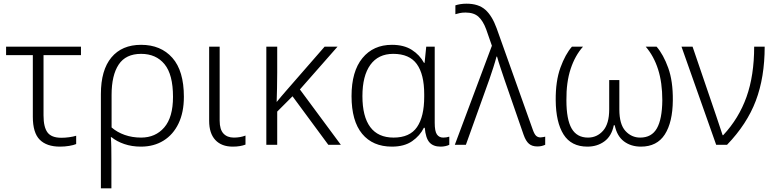

<svg xmlns="http://www.w3.org/2000/svg" viewBox="-20 -785 4196 1041"><path d="M305 10Q233 10 195.5 -27.5Q158 -65 158 -152V-486H13V-532H419V-486H216V-159Q216 -96 237.5 -67Q259 -38 313 -38Q333 -38 355 -41Q377 -44 393 -49V-4Q379 2 355 6Q331 10 305 10Z M527 236V-275Q527 -405 584 -473.5Q641 -542 745 -542Q852 -542 914.5 -471.5Q977 -401 977 -260Q977 -176 948 -115.5Q919 -55 866.5 -22.5Q814 10 744 10Q695 10 654 -4Q613 -18 585 -41H581Q583 -16 583.5 14Q584 44 584 80V236ZM745 -39Q823 -39 870.5 -94Q918 -149 918 -260Q918 -381 872 -437Q826 -493 745 -493Q662 -493 623.5 -435Q585 -377 585 -270V-94Q615 -68 656 -53.5Q697 -39 745 -39Z M1242 10Q1181 10 1147.5 -26Q1114 -62 1114 -130V-532H1171V-131Q1171 -83 1191.5 -61Q1212 -39 1248 -39Q1283 -39 1311 -50V-1Q1298 4 1281 7Q1264 10 1242 10Z M1810 -532 1606 -300 1828 0H1760L1566 -263L1483 -180V0H1424V-532H1483V-391Q1483 -347 1482 -306.5Q1481 -266 1480 -232Q1493 -248 1504.5 -261.5Q1516 -275 1529 -290L1740 -532Z M2105 10Q2001 10 1943.5 -59.5Q1886 -129 1886 -264Q1886 -398 1945 -470Q2004 -542 2105 -542Q2170 -542 2213 -514.5Q2256 -487 2279 -444H2282L2291 -532H2337V-119Q2337 -73 2349 -56Q2361 -39 2383 -39Q2400 -39 2416 -44V0Q2409 4 2396 7Q2383 10 2369 10Q2329 10 2308.5 -13Q2288 -36 2283 -92H2278Q2257 -49 2214.5 -19.5Q2172 10 2105 10ZM2114 -39Q2202 -39 2241 -96Q2280 -153 2280 -260V-274Q2280 -382 2240 -437.5Q2200 -493 2112 -493Q2031 -493 1988 -433.5Q1945 -374 1945 -264Q1945 -153 1987.5 -96Q2030 -39 2114 -39Z M2893 9Q2865 9 2848 -5.5Q2831 -20 2819 -54L2716 -351Q2706 -381 2694 -416.5Q2682 -452 2675 -478H2672Q2665 -451 2654.5 -418.5Q2644 -386 2634 -357L2506 0H2446L2647 -537L2616 -626Q2599 -672 2574 -694.5Q2549 -717 2504 -717Q2486 -717 2472.5 -714Q2459 -711 2449 -708V-756Q2461 -760 2476 -762.5Q2491 -765 2510 -765Q2574 -765 2611 -732.5Q2648 -700 2673 -631L2869 -81Q2878 -56 2887.5 -48Q2897 -40 2910 -40Q2917 -40 2924 -41.5Q2931 -43 2936 -44V0Q2927 4 2917 6.5Q2907 9 2893 9Z M3165 10Q3077 10 3035.5 -56Q2994 -122 2993 -241Q2992 -345 3018.5 -418Q3045 -491 3081 -532H3141Q3098 -484 3074 -411.5Q3050 -339 3051 -241Q3051 -137 3079.5 -88Q3108 -39 3168 -39Q3217 -39 3250 -76.5Q3283 -114 3283 -192V-351H3338V-192Q3338 -111 3371 -75Q3404 -39 3451 -39Q3513 -39 3541.5 -89Q3570 -139 3571 -241Q3571 -337 3548 -409Q3525 -481 3481 -532H3540Q3577 -489 3603 -417Q3629 -345 3628 -241Q3627 -122 3584.5 -56Q3542 10 3455 10Q3401 10 3363 -18.5Q3325 -47 3313 -106H3308Q3296 -47 3257 -18.5Q3218 10 3165 10Z M3863 0 3675 -532H3735L3863 -157Q3870 -134 3881 -103Q3892 -72 3898 -52H3901Q3986 -143 4027.5 -259.5Q4069 -376 4069 -532H4126Q4126 -366 4078 -239Q4030 -112 3922 0Z"/></svg>

Font: Noto Sans Light
Style: Regular
Weight: 300
Designer: Monotype Design Team
Foundry: Monotype Imaging Inc.
Version: Version 2.007